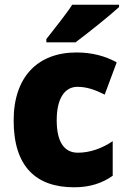

<svg xmlns="http://www.w3.org/2000/svg" viewBox="-20 -786 540 816"><path d="M486 -756V-766H287C258 -721 210 -663 177 -620V-606H301C353 -645 446 -719 486 -756ZM295 10C363 10 415 -8 459 -39V-186C413 -155 362 -137 311 -137C256 -137 221 -178 221 -275C221 -369 256 -417 309 -417C348 -417 383 -405 425 -384L476 -521C427 -548 371 -563 305 -563C141 -563 38 -460 38 -274C38 -77 134 10 295 10Z"/></svg>

Font: Noto Sans Thai SemCond Blk
Style: Regular
Weight: 900
Width: 4
Designer: Monotype Design Team
Foundry: Monotype Imaging Inc.
Version: Version 2.002